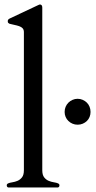

<svg xmlns="http://www.w3.org/2000/svg" viewBox="-20 -825 422 847"><path d="M242.2 -7.8Q242.2 0.5 235.4 2H16.6Q9.8 0.5 9.8 -7.8Q9.8 -13.2 16.1 -16.1Q22.5 -19 34.2 -20.8Q45.9 -22.5 57.4 -27.3Q68.8 -32.2 77.1 -42.7Q85.4 -53.2 85.4 -74.2V-683.1Q85.4 -694.3 79.6 -700.4Q73.7 -706.5 64.2 -709.7Q54.7 -712.9 43.7 -715.1Q32.7 -717.3 22 -720.2Q18.6 -721.7 16.4 -723.9Q14.2 -726.1 14.2 -731.9Q14.2 -734.9 15.9 -737.8Q17.6 -740.7 22.5 -743.2L147 -801.8Q149.4 -802.7 151.9 -804Q154.3 -805.2 155.8 -805.2Q166.5 -805.2 166.5 -791.5V-74.2Q166.5 -53.2 174.8 -42.7Q183.1 -32.2 194.6 -27.3Q206.1 -22.5 217.8 -20.8Q229.5 -19 235.8 -16.1Q242.2 -13.2 242.2 -7.8ZM322.3 -274.9Q310.5 -274.9 300 -279.3Q289.6 -283.7 281.7 -291.3Q273.9 -298.8 269.5 -309.1Q265.1 -319.3 265.1 -331.1Q265.1 -343.3 269.5 -353.8Q273.9 -364.3 281.7 -372.1Q289.6 -379.9 300 -384.5Q310.5 -389.2 322.3 -389.2Q334.5 -389.2 345 -384.5Q355.5 -379.9 363.3 -372.1Q371.1 -364.3 375.2 -353.8Q379.4 -343.3 379.4 -331.1Q379.4 -319.3 375.2 -309.1Q371.1 -298.8 363.3 -291.3Q355.5 -283.7 345 -279.3Q334.5 -274.9 322.3 -274.9Z"/></svg>

Font: Kurinto Book Core
Style: Regular
Weight: 400
Designer: Kurinto was developed by Clint Goss from a range of fonts that are compatible with the SIL Open Font License Version 1.1
Foundry: Clinton F. Goss
Version: Version 2.196; July 25, 2020